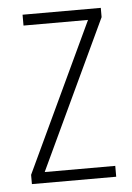

<svg xmlns="http://www.w3.org/2000/svg" viewBox="-44 -564 413 599"><g transform="rotate(-5 162.5 -264.5)"><path d="M296 0V-34H75L294 -500V-529H49V-495H251L32 -29V0Z"/></g></svg>

Font: Noto Sans Sinhala UI Condensed ExtraLight
Style: Regular
Weight: 200
Width: 3
Designer: Jelle Bosma - Monotype Design Team
Foundry: Monotype Imaging Inc.
Version: Version 2.006